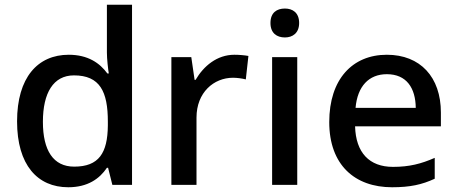

<svg xmlns="http://www.w3.org/2000/svg" viewBox="-20 -780 1929 810"><path d="M268 10C350 10 400 -26 431 -72H436L454 0H537V-760H431V-558C431 -531 436 -488 439 -470H433C401 -514 351 -549 270 -549C139 -549 52 -453 52 -268C52 -84 138 10 268 10ZM293 -77C205 -77 161 -145 161 -266C161 -388 205 -462 292 -462C402 -462 435 -393 435 -267V-251C434 -134 397 -77 293 -77Z M969 -549C895 -549 839 -501 805 -443H801L787 -539H703V0H809V-284C809 -390 882 -452 963 -452C980 -452 1002 -449 1017 -445L1028 -544C1012 -547 988 -549 969 -549Z M1182 -744C1148 -744 1121 -727 1121 -683C1121 -640 1148 -622 1182 -622C1214 -622 1242 -640 1242 -683C1242 -727 1214 -744 1182 -744ZM1234 -539H1128V0H1234Z M1612 -549C1467 -549 1369 -446 1369 -265C1369 -84 1477 10 1634 10C1710 10 1760 -1 1814 -26V-114C1757 -89 1707 -76 1638 -76C1538 -76 1481 -136 1478 -247H1840V-305C1840 -455 1753 -549 1612 -549ZM1612 -467C1695 -467 1733 -409 1734 -325H1480C1488 -416 1536 -467 1612 -467Z"/></svg>

Font: Noto Sans Gujarati UI Medium
Style: Regular
Weight: 500
Designer: Jelle Bosma - Monotype Design Team, Universal Thirst
Foundry: Monotype Imaging Inc.
Version: Version 2.106